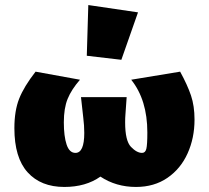

<svg xmlns="http://www.w3.org/2000/svg" viewBox="-20 -731 827 761"><path d="M751 -257Q751 -184 723.5 -123Q696 -62 643.5 -26Q591 10 519 10Q440 10 378 -31Q320 10 235 10Q142 10 89.5 -48Q37 -106 37 -223Q37 -292 56 -340Q75 -388 121 -447L297 -415Q263 -376 248 -339Q233 -302 233 -246Q233 -191 244 -158Q255 -125 279 -125Q314 -125 314 -204Q314 -233 310 -265L301 -346H482L477 -275Q476 -265 476 -246Q476 -173 499 -149Q522 -125 543 -125Q556 -125 560 -141Q564 -157 564 -206Q564 -335 500 -415L694 -447Q723 -394 737 -352.5Q751 -311 751 -257ZM324 -510 330 -711 527 -682 461 -494Z"/></svg>

Font: Ysabeau Heavy
Style: Regular
Weight: 800
Designer: Christian Thalmann (Catharsis Fonts)
Version: Version 0.003